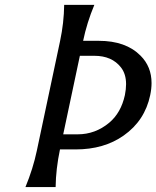

<svg xmlns="http://www.w3.org/2000/svg" viewBox="-20 -757 633 777"><path d="M235.8 -213.4H294.4Q365.7 -213.4 421.9 -260.3Q469.7 -300.3 485.4 -372.1Q490.2 -396 490.2 -416.5Q490.2 -457.5 469.7 -483.9Q433.1 -531.2 361.8 -531.2H303.2ZM83 0Q113.8 -74.7 128.9 -146.5L223.1 -590.8Q238.8 -664.6 239.7 -737.3H361.8Q331.5 -664.6 316.4 -591.8H379.9Q489.3 -591.8 548.8 -531.7Q593.3 -487.3 593.3 -420.9Q593.3 -397.9 587.9 -372.1Q566.4 -269 480.5 -208.5Q400.9 -152.3 286.1 -152.3H222.7Q206.1 -73.2 205.1 0Z"/></svg>

Font: Classica
Style: Book Oblique
Weight: 400
Italic angle: -12°
Designer: Wojciech Kalinowski "wmk69" (wmk69@o2.pl)
Foundry: Wojciech Kalinowski "wmk69" (wmk69@o2.pl)
Version: Version 2.1.1; 2021-05-14